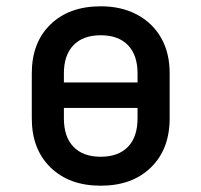

<svg xmlns="http://www.w3.org/2000/svg" viewBox="-20 -580 640 610"><path d="M300 10Q200 10 140.5 -48Q81 -106 81 -204V-347Q81 -445 140.5 -502.5Q200 -560 300 -560Q366 -560 415.5 -533.5Q465 -507 492 -459.5Q519 -412 519 -348V-204Q519 -106 459.5 -48Q400 10 300 10ZM183 -318H417V-347Q417 -405 386.5 -436.5Q356 -468 300 -468Q244 -468 213.5 -436.5Q183 -405 183 -347ZM300 -82Q356 -82 386.5 -113.5Q417 -145 417 -204V-237H183V-204Q183 -145 213.5 -113.5Q244 -82 300 -82Z"/></svg>

Font: JetBrains Mono NL SemiBold
Style: Regular
Weight: 600
Designer: Philipp Nurullin, Konstantin Bulenkov
Foundry: JetBrains
Version: Version 2.304; ttfautohint (v1.8.4.7-5d5b)